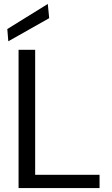

<svg xmlns="http://www.w3.org/2000/svg" viewBox="-20 -952 566 972"><path d="M74 0V-700H158V-67H484V0ZM22 -743 17 -805 222 -932 229 -860Z"/></svg>

Font: DVN - DM Sans
Style: Regular
Weight: 400
Designer: Colophon Foundry, Jonny Pinhorn
Foundry: Colophon Foundry
Version: Version 4.004;gftools[0.9.30]